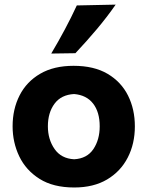

<svg xmlns="http://www.w3.org/2000/svg" viewBox="-20 -797 638 830"><path d="M301 13.5Q210 13.5 151 -23.8Q92 -61 63.2 -121.2Q34.5 -181.5 34.5 -251Q34.5 -325.5 64.8 -384.8Q95 -444 153.8 -478.2Q212.5 -512.5 298 -512.5Q386.5 -512.5 445.2 -477.8Q504 -443 533.5 -383.8Q563 -324.5 563 -251Q563 -175.5 532.2 -115.8Q501.5 -56 443 -21.2Q384.5 13.5 301 13.5ZM300.5 -108.5Q356 -111.5 383.5 -152.2Q411 -193 411 -251Q411 -312.5 382.5 -349.2Q354 -386 300.5 -390.5Q244.5 -387.5 215.8 -348.8Q187 -310 187 -251Q187 -194.5 215.8 -153Q244.5 -111.5 300.5 -108.5ZM201.5 -565.5Q232.5 -617.5 260.2 -669.5Q288 -721.5 312 -773.5L480 -777Q442.5 -723 398.2 -670.5Q354 -618 306 -567Z"/></svg>

Font: Commissioner Flair
Style: Bold
Weight: 700
Designer: Kostas Bartsokas
Foundry: Kostas Bartsokas
Version: Version 1.000; ttfautohint (v1.8.3)